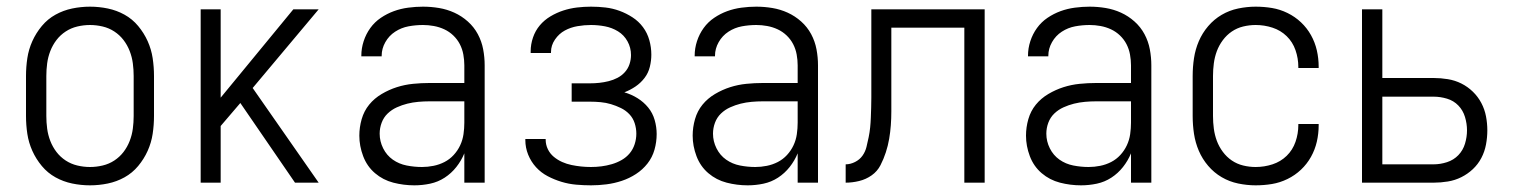

<svg xmlns="http://www.w3.org/2000/svg" viewBox="-20 -548 4540 576"><path d="M250 8Q223 8 196.5 2.5Q170 -3 146.5 -16Q123 -29 105.5 -50Q88 -71 77 -95.5Q66 -120 62 -146.5Q58 -173 58 -200V-320Q58 -347 62 -373.5Q66 -400 77 -424.5Q88 -449 105.5 -470Q123 -491 146.5 -504Q170 -517 196.5 -522.5Q223 -528 250 -528Q277 -528 303.5 -522.5Q330 -517 353.5 -504Q377 -491 394.5 -470Q412 -449 423 -424.5Q434 -400 438 -373.5Q442 -347 442 -320V-200Q442 -173 438 -146.5Q434 -120 423 -95.5Q412 -71 394.5 -50Q377 -29 353.5 -16Q330 -3 303.5 2.5Q277 8 250 8ZM250 -47Q269 -47 288 -51.5Q307 -56 323 -66.5Q339 -77 350.5 -92Q362 -107 369 -125Q376 -143 378.5 -162Q381 -181 381 -200V-320Q381 -339 378.5 -358Q376 -377 369 -395Q362 -413 350.5 -428Q339 -443 323 -453.5Q307 -464 288 -468.5Q269 -473 250 -473Q231 -473 212 -468.5Q193 -464 177 -453.5Q161 -443 149.5 -428Q138 -413 131 -395Q124 -377 121.5 -358Q119 -339 119 -320V-200Q119 -181 121.5 -162Q124 -143 131 -125Q138 -107 149.5 -92Q161 -77 177 -66.5Q193 -56 212 -51.5Q231 -47 250 -47Z M936 0H865L701 -239L642 -170V0H582V-520H642V-255L860 -520H936L738 -284Z M1223 8Q1191 8 1160 0Q1129 -8 1105 -28.5Q1081 -49 1069.5 -79.5Q1058 -110 1058 -141Q1058 -166 1065 -190.5Q1072 -215 1087.5 -234Q1103 -253 1125 -266Q1147 -279 1170.5 -286.5Q1194 -294 1219 -296.5Q1244 -299 1268 -299H1373V-352Q1373 -368 1370 -384.5Q1367 -401 1359.5 -415.5Q1352 -430 1340 -441.5Q1328 -453 1313 -460Q1298 -467 1281.5 -470Q1265 -473 1249 -473Q1227 -473 1205.5 -469Q1184 -465 1165.5 -453Q1147 -441 1136 -421.5Q1125 -402 1125 -381V-379H1064V-381Q1064 -403 1071 -424.5Q1078 -446 1091 -464Q1104 -482 1122.5 -494.5Q1141 -507 1161.5 -514.5Q1182 -522 1204.5 -525Q1227 -528 1249 -528Q1273 -528 1297 -524Q1321 -520 1343 -510Q1365 -500 1383.5 -483.5Q1402 -467 1413.5 -445.5Q1425 -424 1429.5 -400Q1434 -376 1434 -352V0H1373V-88Q1364 -66 1349 -47Q1334 -28 1314 -15Q1294 -2 1270.5 3Q1247 8 1223 8ZM1246 -47Q1263 -47 1280.5 -50.5Q1298 -54 1313.5 -62Q1329 -70 1341 -83Q1353 -96 1360.5 -112Q1368 -128 1370.5 -145.5Q1373 -163 1373 -180V-244H1268Q1252 -244 1235 -242.5Q1218 -241 1202 -237Q1186 -233 1170.5 -226Q1155 -219 1143 -207.5Q1131 -196 1125 -180Q1119 -164 1119 -147Q1119 -124 1129.5 -103Q1140 -82 1158.5 -69Q1177 -56 1200 -51.5Q1223 -47 1246 -47Z M1753 8Q1731 8 1708.5 6Q1686 4 1664.5 -2.5Q1643 -9 1623 -19.5Q1603 -30 1588 -46.5Q1573 -63 1564.5 -84Q1556 -105 1556 -128V-131H1617V-129Q1617 -114 1623.5 -100.5Q1630 -87 1641.5 -77.5Q1653 -68 1666.5 -62Q1680 -56 1694.5 -53Q1709 -50 1723.5 -48.5Q1738 -47 1753 -47Q1769 -47 1784.5 -49Q1800 -51 1815.5 -55.5Q1831 -60 1845 -68Q1859 -76 1869 -88Q1879 -100 1884 -115.5Q1889 -131 1889 -147Q1889 -163 1884 -178.5Q1879 -194 1868 -205.5Q1857 -217 1842.5 -224Q1828 -231 1813 -235.5Q1798 -240 1782 -241.5Q1766 -243 1750 -243H1695V-298H1750Q1764 -298 1778 -299.5Q1792 -301 1806 -304.5Q1820 -308 1832.5 -314.5Q1845 -321 1854.5 -331.5Q1864 -342 1868.5 -355.5Q1873 -369 1873 -383Q1873 -405 1862.5 -424Q1852 -443 1834 -454Q1816 -465 1795 -469Q1774 -473 1753 -473Q1733 -473 1712.5 -469.5Q1692 -466 1674.5 -456.5Q1657 -447 1645 -429.5Q1633 -412 1633 -392V-389H1572V-394Q1572 -415 1579 -435.5Q1586 -456 1599.5 -472Q1613 -488 1631.5 -499Q1650 -510 1670 -516.5Q1690 -523 1711 -525.5Q1732 -528 1753 -528Q1775 -528 1796.5 -525.5Q1818 -523 1838.5 -515.5Q1859 -508 1877.5 -496Q1896 -484 1909 -466.5Q1922 -449 1928 -427.5Q1934 -406 1934 -384Q1934 -366 1929.5 -347.5Q1925 -329 1913.5 -314Q1902 -299 1886.5 -288.5Q1871 -278 1853 -271Q1874 -265 1892.5 -253.5Q1911 -242 1924.5 -225.5Q1938 -209 1944 -188Q1950 -167 1950 -146Q1950 -122 1943.5 -99Q1937 -76 1922.5 -57.5Q1908 -39 1888 -26Q1868 -13 1845.5 -5.5Q1823 2 1799.5 5Q1776 8 1753 8Z M2223 8Q2191 8 2160 0Q2129 -8 2105 -28.5Q2081 -49 2069.5 -79.5Q2058 -110 2058 -141Q2058 -166 2065 -190.5Q2072 -215 2087.5 -234Q2103 -253 2125 -266Q2147 -279 2170.5 -286.5Q2194 -294 2219 -296.5Q2244 -299 2268 -299H2373V-352Q2373 -368 2370 -384.5Q2367 -401 2359.5 -415.5Q2352 -430 2340 -441.5Q2328 -453 2313 -460Q2298 -467 2281.5 -470Q2265 -473 2249 -473Q2227 -473 2205.5 -469Q2184 -465 2165.5 -453Q2147 -441 2136 -421.5Q2125 -402 2125 -381V-379H2064V-381Q2064 -403 2071 -424.5Q2078 -446 2091 -464Q2104 -482 2122.5 -494.5Q2141 -507 2161.5 -514.5Q2182 -522 2204.5 -525Q2227 -528 2249 -528Q2273 -528 2297 -524Q2321 -520 2343 -510Q2365 -500 2383.5 -483.5Q2402 -467 2413.5 -445.5Q2425 -424 2429.5 -400Q2434 -376 2434 -352V0H2373V-88Q2364 -66 2349 -47Q2334 -28 2314 -15Q2294 -2 2270.5 3Q2247 8 2223 8ZM2246 -47Q2263 -47 2280.5 -50.5Q2298 -54 2313.5 -62Q2329 -70 2341 -83Q2353 -96 2360.5 -112Q2368 -128 2370.5 -145.5Q2373 -163 2373 -180V-244H2268Q2252 -244 2235 -242.5Q2218 -241 2202 -237Q2186 -233 2170.5 -226Q2155 -219 2143 -207.5Q2131 -196 2125 -180Q2119 -164 2119 -147Q2119 -124 2129.5 -103Q2140 -82 2158.5 -69Q2177 -56 2200 -51.5Q2223 -47 2246 -47Z M2873 0V-465H2654V-256Q2654 -235 2654 -214Q2654 -193 2652.5 -172.5Q2651 -152 2647.5 -131.5Q2644 -111 2637.5 -91Q2631 -71 2621.5 -52.5Q2612 -34 2595 -22Q2578 -10 2557.5 -5Q2537 0 2517 0V-55Q2531 -55 2545 -62Q2559 -69 2567.5 -81Q2576 -93 2579.5 -107.5Q2583 -122 2586 -136.5Q2589 -151 2590.5 -166Q2592 -181 2592.5 -195.5Q2593 -210 2593.5 -225Q2594 -240 2594 -255V-520H2934V0Z M3223 8Q3191 8 3160 0Q3129 -8 3105 -28.5Q3081 -49 3069.5 -79.5Q3058 -110 3058 -141Q3058 -166 3065 -190.5Q3072 -215 3087.5 -234Q3103 -253 3125 -266Q3147 -279 3170.5 -286.5Q3194 -294 3219 -296.5Q3244 -299 3268 -299H3373V-352Q3373 -368 3370 -384.5Q3367 -401 3359.5 -415.5Q3352 -430 3340 -441.5Q3328 -453 3313 -460Q3298 -467 3281.5 -470Q3265 -473 3249 -473Q3227 -473 3205.5 -469Q3184 -465 3165.5 -453Q3147 -441 3136 -421.5Q3125 -402 3125 -381V-379H3064V-381Q3064 -403 3071 -424.5Q3078 -446 3091 -464Q3104 -482 3122.5 -494.5Q3141 -507 3161.5 -514.5Q3182 -522 3204.5 -525Q3227 -528 3249 -528Q3273 -528 3297 -524Q3321 -520 3343 -510Q3365 -500 3383.5 -483.5Q3402 -467 3413.5 -445.5Q3425 -424 3429.5 -400Q3434 -376 3434 -352V0H3373V-88Q3364 -66 3349 -47Q3334 -28 3314 -15Q3294 -2 3270.5 3Q3247 8 3223 8ZM3246 -47Q3263 -47 3280.5 -50.5Q3298 -54 3313.5 -62Q3329 -70 3341 -83Q3353 -96 3360.5 -112Q3368 -128 3370.5 -145.5Q3373 -163 3373 -180V-244H3268Q3252 -244 3235 -242.5Q3218 -241 3202 -237Q3186 -233 3170.5 -226Q3155 -219 3143 -207.5Q3131 -196 3125 -180Q3119 -164 3119 -147Q3119 -124 3129.5 -103Q3140 -82 3158.5 -69Q3177 -56 3200 -51.5Q3223 -47 3246 -47Z M3747 8Q3721 8 3694.5 2.5Q3668 -3 3645 -16.5Q3622 -30 3604.5 -50.5Q3587 -71 3576.5 -95.5Q3566 -120 3562 -146.5Q3558 -173 3558 -200V-320Q3558 -347 3562 -373.5Q3566 -400 3576.5 -424.5Q3587 -449 3604.5 -469.5Q3622 -490 3645 -503.5Q3668 -517 3694.5 -522.5Q3721 -528 3747 -528Q3772 -528 3796 -524Q3820 -520 3842.5 -509Q3865 -498 3883 -481Q3901 -464 3913 -442.5Q3925 -421 3930.5 -397Q3936 -373 3936 -348V-344H3875V-347Q3875 -373 3866.5 -397.5Q3858 -422 3840 -439.5Q3822 -457 3797.5 -465Q3773 -473 3747 -473Q3728 -473 3709.5 -468.5Q3691 -464 3675.5 -453.5Q3660 -443 3648.5 -427.5Q3637 -412 3630.5 -394.5Q3624 -377 3621.5 -358Q3619 -339 3619 -320V-200Q3619 -181 3621.5 -162Q3624 -143 3630.5 -125.5Q3637 -108 3648.5 -92.5Q3660 -77 3675.5 -66.5Q3691 -56 3709.5 -51.5Q3728 -47 3747 -47Q3773 -47 3797.5 -55Q3822 -63 3840 -80.5Q3858 -98 3866.5 -122.5Q3875 -147 3875 -173V-176H3936V-172Q3936 -147 3930.5 -123Q3925 -99 3913 -77.5Q3901 -56 3883 -39Q3865 -22 3842.5 -11Q3820 0 3796 4Q3772 8 3747 8Z M4066 0V-520H4127V-314H4281Q4302 -314 4323.5 -310.5Q4345 -307 4364 -297.5Q4383 -288 4398.5 -273Q4414 -258 4424 -239Q4434 -220 4438 -199Q4442 -178 4442 -157Q4442 -136 4438 -114.5Q4434 -93 4424 -74Q4414 -55 4398.5 -40.5Q4383 -26 4364 -16.5Q4345 -7 4323.5 -3.5Q4302 0 4281 0ZM4127 -55H4281Q4301 -55 4321 -61.5Q4341 -68 4355 -82.5Q4369 -97 4375 -117Q4381 -137 4381 -157Q4381 -177 4375 -197Q4369 -217 4355 -231.5Q4341 -246 4321 -252Q4301 -258 4281 -258H4127Z"/></svg>

Font: Iosevka Fixed SS04 Light
Style: Regular
Weight: 300
Monospace: yes
Designer: Belleve Invis
Foundry: Belleve Invis
Version: Version 32.5.0